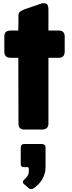

<svg xmlns="http://www.w3.org/2000/svg" viewBox="-20 -832 463 1233"><path d="M98.6 -734.4Q98.6 -749 108.4 -756.8Q119.1 -764.6 137.7 -772.5Q175.8 -785.2 252 -811.5Q253.9 -811.5 255.9 -811.5Q258.8 -811.5 260.7 -811.5Q279.3 -811.5 285.2 -800.8Q291 -790 291 -773.4Q291 -727.5 291 -635.7Q308.6 -635.7 359.4 -635.7Q376 -635.7 385.7 -626Q395.5 -616.2 395.5 -597.7Q395.5 -565.4 395.5 -501Q395.5 -480.5 385.7 -470.7Q376 -460.9 359.4 -460.9Q336.9 -460.9 291 -460.9Q291 -355.5 291 -38.1Q291 -19.5 280.3 -9.8Q269.5 0 250 0Q211.9 0 136.7 0Q98.6 0 98.6 -38.1Q98.6 -178.7 97.7 -460.9Q85 -460.9 46.9 -460.9Q7.8 -460.9 7.8 -501Q7.8 -533.2 7.8 -597.7Q7.8 -635.7 46.9 -635.7Q63.5 -635.7 97.7 -635.7Q97.7 -660.2 98.6 -734.4ZM113.3 112.3Q113.3 103.5 119.1 98.6Q124 92.8 133.8 92.8Q172.9 92.8 252 92.8Q258.8 92.8 265.6 98.6Q272.5 103.5 272.5 112.3Q272.5 155.3 272.5 241.2Q272.5 283.2 251 320.3Q228.5 357.4 188.5 381.8Q187.5 381.8 181.6 381.8Q175.8 381.8 171.9 380.9Q168.9 378.9 165 377Q155.3 368.2 134.8 350.6Q129.9 346.7 127.9 342.8Q127 339.8 127 335.9Q127 329.1 132.8 324.2Q138.7 318.4 146.5 310.5Q153.3 303.7 159.2 293.9Q165 284.2 165 270.5Q165 263.7 165 251Q165 243.2 157.2 241.2Q149.4 241.2 131.8 241.2Q113.3 241.2 113.3 221.7Q113.3 185.5 113.3 112.3Z"/></svg>

Font: Cocogoose
Style: Regular
Weight: 400
Designer: Cosimo Lorenzo Pancini
Version: Version 1.000